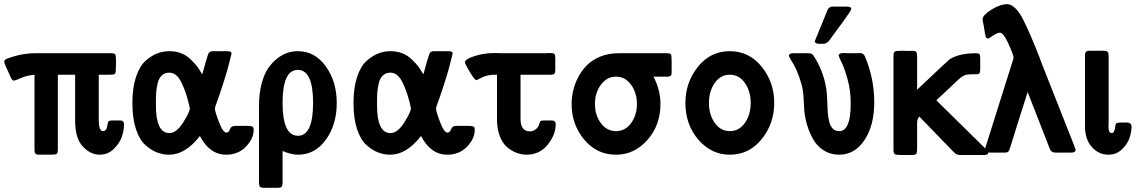

<svg xmlns="http://www.w3.org/2000/svg" viewBox="-36 -725 5410 912"><path d="M-16.1 -431.2Q-16.1 -442.4 2.9 -448.2Q67.9 -472.2 132.8 -472.2H491.2Q508.3 -472.2 511.7 -465.6Q515.1 -459 515.1 -433.1Q515.1 -427.2 514.6 -415Q514.2 -402.8 514.2 -397Q514.2 -377.9 509.5 -374Q504.9 -370.1 485.8 -370.1H433.1V-155.8Q433.1 -101.6 454.1 -102.1Q470.2 -102.1 474.1 -129.9Q476.1 -146 480.5 -149.4Q484.9 -152.8 500 -152.8H527.8Q536.6 -152.8 540.8 -152.3Q544.9 -151.9 549.1 -147.5Q553.2 -143.1 553.2 -133.8Q553.2 -107.9 543.2 -76.9Q533.2 -45.9 505.1 -18.1Q477.1 9.8 437 9.8Q394 9.8 357.4 -29.1Q320.8 -67.9 320.8 -151.9V-370.1H238.8V-17.1Q238.8 2.9 232.9 6.3Q227.1 9.8 198.2 9.8H149.9Q135.7 9.8 131.8 4.4Q127.9 -1 127.9 -13.2V-370.1Q93.8 -367.2 64 -354.5Q34.2 -341.8 30.8 -341.8Q21 -341.8 13.2 -361.8Q-16.1 -424.3 -16.1 -431.2Z M592.8 -235.8Q592.8 -307.6 609.9 -359.4Q627 -411.1 655.3 -436Q683.6 -460.9 711.2 -471.4Q738.8 -481.9 768.6 -481.9Q799.3 -481.9 825 -471.9Q850.6 -461.9 871.1 -441.4Q891.6 -420.9 899.7 -410.4Q907.7 -399.9 920.9 -377.9Q923.8 -374 924.8 -372.1Q947.8 -456.1 953.1 -469Q958.5 -481.9 974.6 -481.9H1023.9Q1025.9 -481.9 1028.8 -481.9Q1041 -481.9 1045.4 -481.9Q1049.8 -481.9 1055.2 -480.5Q1060.5 -479 1062 -476.6Q1063.5 -474.1 1063.5 -469.2Q1063.5 -467.3 1045.9 -399.9Q1033.7 -356.9 1022.2 -322Q1010.7 -287.1 1004.6 -269Q998.5 -251 993.7 -238.5Q988.8 -226.1 986.8 -219.5Q984.9 -212.9 984.9 -209Q984.9 -195.8 1003.9 -145.5Q1022.9 -95.2 1039.6 -95.2Q1050.8 -95.2 1056.2 -111.1Q1061.5 -127 1080.6 -127H1141.6Q1155.8 -127 1162.4 -124Q1168.9 -121.1 1168.9 -108.9Q1168.9 -66.9 1132.3 -28.6Q1095.7 9.8 1038.6 9.8Q959.5 9.8 913.6 -79.1Q844.7 9.8 767.6 9.8Q737.8 9.8 710.2 -0.7Q682.6 -11.2 654.8 -35.6Q627 -60.1 609.9 -111.3Q592.8 -162.6 592.8 -235.8ZM704.6 -224.1Q704.6 -93.3 768.6 -92.8Q801.8 -92.8 833.7 -142.8Q865.7 -192.9 865.7 -210.9Q865.7 -211.9 858.9 -240.2Q851.1 -270 844 -290Q836.9 -310.1 825.9 -333Q814.9 -356 800.3 -367.9Q785.6 -379.9 768.6 -379.9Q746.6 -379.9 732.7 -366.9Q718.8 -354 713.1 -330.1Q707.5 -306.2 706.1 -288.6Q704.6 -271 704.6 -245.1Z M1194.3 147V-223.1Q1194.3 -280.3 1206.3 -326.2Q1218.3 -372.1 1237.3 -400.1Q1256.3 -428.2 1281.2 -447.5Q1306.2 -466.8 1330.3 -474.4Q1354.5 -481.9 1378.4 -481.9Q1459.5 -481.9 1511.5 -409.9Q1563.5 -337.9 1563.5 -235.8Q1563.5 -132.8 1512 -61.5Q1460.4 9.8 1379.4 9.8Q1347.2 9.8 1306.2 -7.8V147Q1305.2 160.2 1300.3 163.6Q1295.4 167 1283.2 167H1216.3Q1204.1 167 1199.7 163.1Q1195.3 159.2 1194.3 147ZM1306.2 -235.8Q1306.2 -80.1 1379.4 -80.1Q1451.2 -80.1 1451.2 -236.8Q1451.2 -392.6 1378.4 -393.1Q1306.2 -393.1 1306.2 -235.8Z M1643.1 -235.8Q1643.1 -307.6 1660.2 -359.4Q1677.2 -411.1 1705.6 -436Q1733.9 -460.9 1761.5 -471.4Q1789.1 -481.9 1818.8 -481.9Q1849.6 -481.9 1875.2 -471.9Q1900.9 -461.9 1921.4 -441.4Q1941.9 -420.9 1950 -410.4Q1958 -399.9 1971.2 -377.9Q1974.1 -374 1975.1 -372.1Q1998 -456.1 2003.4 -469Q2008.8 -481.9 2024.9 -481.9H2074.2Q2076.2 -481.9 2079.1 -481.9Q2091.3 -481.9 2095.7 -481.9Q2100.1 -481.9 2105.5 -480.5Q2110.8 -479 2112.3 -476.6Q2113.8 -474.1 2113.8 -469.2Q2113.8 -467.3 2096.2 -399.9Q2084 -356.9 2072.5 -322Q2061 -287.1 2054.9 -269Q2048.8 -251 2043.9 -238.5Q2039.1 -226.1 2037.1 -219.5Q2035.2 -212.9 2035.2 -209Q2035.2 -195.8 2054.2 -145.5Q2073.2 -95.2 2089.8 -95.2Q2101.1 -95.2 2106.4 -111.1Q2111.8 -127 2130.9 -127H2191.9Q2206.1 -127 2212.6 -124Q2219.2 -121.1 2219.2 -108.9Q2219.2 -66.9 2182.6 -28.6Q2146 9.8 2088.9 9.8Q2009.8 9.8 1963.9 -79.1Q1895 9.8 1817.9 9.8Q1788.1 9.8 1760.5 -0.7Q1732.9 -11.2 1705.1 -35.6Q1677.2 -60.1 1660.2 -111.3Q1643.1 -162.6 1643.1 -235.8ZM1754.9 -224.1Q1754.9 -93.3 1818.8 -92.8Q1852.1 -92.8 1884 -142.8Q1916 -192.9 1916 -210.9Q1916 -211.9 1909.2 -240.2Q1901.4 -270 1894.3 -290Q1887.2 -310.1 1876.2 -333Q1865.2 -356 1850.6 -367.9Q1835.9 -379.9 1818.8 -379.9Q1796.9 -379.9 1783 -366.9Q1769 -354 1763.4 -330.1Q1757.8 -306.2 1756.3 -288.6Q1754.9 -271 1754.9 -245.1Z M2172.4 -429.2Q2172.4 -443.4 2217 -458.3Q2261.7 -473.1 2314.5 -473.1H2315.4Q2319.3 -473.1 2328.4 -472.7Q2337.4 -472.2 2342.8 -472.2H2554.7Q2557.6 -472.2 2563 -472.7Q2568.4 -473.1 2571.8 -473.1Q2593.8 -473.1 2597.7 -468.5Q2601.6 -463.9 2601.6 -445.8V-395Q2601.6 -379.9 2597.7 -375Q2593.8 -370.1 2578.6 -370.1H2436.5V-159.2Q2436.5 -117.2 2461.4 -105Q2469.2 -101.1 2480.5 -101.1Q2496.6 -101.1 2508.5 -110.6Q2520.5 -120.1 2524.4 -132.8Q2528.3 -147 2532 -149.9Q2535.6 -152.8 2548.3 -152.8H2580.6Q2588.4 -152.8 2592.5 -151.9Q2596.7 -150.9 2600.1 -147Q2603.5 -143.1 2603.5 -133.8Q2603.5 -85 2565.4 -37.6Q2527.3 9.8 2464.4 9.8Q2442.4 9.8 2419.4 1.5Q2396.5 -6.8 2374.5 -24.4Q2352.5 -42 2338.6 -76.9Q2324.7 -111.8 2324.7 -158.2V-370.1H2314.5Q2279.3 -370.1 2253.9 -357.2Q2228.5 -344.2 2227.5 -344.2Q2218.8 -344.2 2195.6 -383.3Q2172.4 -422.4 2172.4 -429.2Z M2679.2 -231Q2679.2 -261.7 2686.3 -293.5Q2693.4 -325.2 2710.2 -357.7Q2727.1 -390.1 2751.7 -415Q2776.4 -439.9 2815.2 -456.1Q2854 -472.2 2902.3 -472.2H3131.3Q3148.4 -472.2 3151.4 -465.6Q3154.3 -459 3154.3 -430.2V-381.8Q3154.3 -367.7 3148.7 -364.3Q3143.1 -360.8 3132.3 -360.8H3068.4Q3101.6 -294.9 3101.1 -231Q3101.1 -129.9 3039.1 -60.1Q2977.1 9.8 2890.1 9.8Q2798.3 9.8 2738.8 -62Q2679.2 -133.8 2679.2 -231ZM2818.1 -322.5Q2790 -284.2 2790 -231.2Q2790 -178.2 2818.1 -140.1Q2846.2 -102.1 2890.1 -102.1Q2934.1 -102.1 2961.7 -140.1Q2989.3 -178.2 2989.3 -231.2Q2989.3 -284.2 2961.7 -322.5Q2934.1 -360.8 2890.1 -360.8Q2846.2 -360.8 2818.1 -322.5Z M3219.7 -235.8Q3219.7 -334 3279.3 -408Q3338.9 -481.9 3430.7 -481.9Q3522.5 -481.9 3582 -408Q3641.6 -334 3641.6 -236.1Q3641.6 -138.2 3582 -64.2Q3522.5 9.8 3430.7 9.8Q3342.8 9.8 3281.2 -61.5Q3219.7 -132.8 3219.7 -235.8ZM3359.1 -331.1Q3331.5 -292 3331.5 -236.1Q3331.5 -180.2 3359.1 -141.1Q3386.7 -102.1 3430.7 -102.1Q3474.6 -102.1 3502.2 -141.1Q3529.8 -180.2 3529.8 -236.1Q3529.8 -292 3502.2 -331.1Q3474.6 -370.1 3430.7 -370.1Q3386.7 -370.1 3359.1 -331.1Z M3711.4 -460Q3711.4 -472.2 3732.4 -472.2H3802.7Q3811.5 -472.2 3817.1 -470Q3822.8 -467.8 3825.7 -464.4Q3828.6 -460.9 3833.5 -452.1Q3882.3 -375 3891.6 -279.8Q3892.6 -267.6 3893.6 -238.8Q3894.5 -210 3896 -189.9Q3897.5 -169.9 3902.6 -147.9Q3907.7 -126 3919.7 -114Q3931.6 -102.1 3950.7 -102.1Q4004.9 -102.1 4004.9 -232.9Q4004.9 -294.9 3990.2 -347.4Q3975.6 -399.9 3961.7 -428.5Q3947.8 -457 3947.8 -460.9Q3947.8 -473.1 3971.7 -473.1Q3974.6 -473.1 3980.7 -472.7Q3986.8 -472.2 3989.7 -472.2H4034.7Q4036.6 -472.2 4041 -472.7Q4045.4 -473.1 4047.9 -473.1Q4065.9 -473.1 4072.8 -456.1Q4116.7 -352.1 4116.7 -238.8Q4116.7 -129.9 4070.6 -60.1Q4024.4 9.8 3949.7 9.8Q3909.7 9.8 3877.7 -10Q3845.7 -29.8 3827.1 -62.5Q3808.6 -95.2 3798.6 -128.2Q3788.6 -161.1 3784.7 -195.8Q3783.7 -200.7 3782.2 -237.8Q3780.8 -274.9 3777.1 -298.3Q3773.4 -321.8 3759 -362.8Q3744.6 -403.8 3720.7 -440.9Q3711.4 -456.1 3711.4 -460ZM3834.5 -529.8 3894.5 -676.8Q3901.4 -693.8 3919.4 -693.8H3985.8Q4007.8 -693.8 4007.8 -682.1Q4007.8 -676.3 3970.7 -625Q3932.6 -574.2 3902.8 -532.2Q3890.6 -517.1 3874.5 -517.1H3856.4Q3834.5 -516.6 3834.5 -529.8Z M4208 -14.2V-457Q4208 -476.1 4214.1 -480Q4220.2 -483.9 4249 -483.9Q4255.9 -483.9 4269 -483.4Q4282.2 -482.9 4289.1 -482.9Q4290 -482.9 4292.7 -483.4Q4295.4 -483.9 4296.4 -483.9Q4311.5 -483.9 4315.9 -478.5Q4320.3 -473.1 4320.3 -460.9V-298.8Q4468.3 -439 4474.1 -442.9Q4519 -471.7 4598.1 -472.2Q4611.3 -472.2 4615.7 -468Q4620.1 -463.9 4620.1 -449.2V-403.8Q4620.1 -383.8 4617.2 -377.9Q4614.3 -372.1 4599.1 -372.1H4579.1Q4571.3 -372.1 4566.7 -371.6Q4562 -371.1 4556.6 -370.6Q4551.3 -370.1 4546.9 -367.7Q4542.5 -365.2 4537.4 -363Q4532.2 -360.8 4525.1 -354.5Q4518.1 -348.1 4512.2 -343Q4506.3 -337.9 4494.9 -326.9Q4483.4 -315.9 4473.9 -306.9Q4464.4 -297.9 4446.3 -281Q4428.2 -264.2 4412.1 -249V-248L4645 -19Q4658.2 -5.9 4658.2 0Q4658.2 11.2 4639.2 11.2H4526.4Q4523.4 11.2 4520.8 11.2Q4518.1 11.2 4516.1 10.5Q4514.2 9.8 4511.7 8.8Q4509.3 7.8 4508.3 7.8Q4507.3 7.8 4504.9 6.3Q4502.4 4.9 4502 3.9Q4501.5 2.9 4498.8 1Q4496.1 -1 4495.1 -2Q4494.1 -2.9 4491.2 -5.9Q4488.3 -8.8 4487.3 -9.8L4331.1 -170.9H4330.1Q4320.3 -157.7 4320.3 -143.1V-21Q4320.3 -14.2 4319.8 -9.5Q4319.3 -4.9 4318.8 -1Q4318.4 2.9 4316.9 4.9Q4315.4 6.8 4314.5 7.8Q4313.5 8.8 4309.8 9.3Q4306.2 9.8 4304.2 10.5Q4302.2 11.2 4296.6 11.2Q4291 11.2 4288.1 11.2H4243.2Q4220.2 11.2 4214.1 7.1Q4208 2.9 4208 -14.2Z M4631.3 -633.8Q4631.3 -652.8 4672.9 -679Q4714.4 -705.1 4748 -705.1Q4767.1 -705.1 4786.6 -686Q4806.2 -667 4823.7 -632.6Q4841.3 -598.1 4860.8 -552.5Q4880.4 -506.8 4901.4 -453.1Q4908.2 -434.1 4912.1 -423.8L5067.4 -30.8L5073.2 -13.2Q5073.2 0 5051.3 0H4978Q4957 0 4950.2 -19L4845.2 -288.1Q4842.3 -276.9 4836.2 -258.5Q4830.1 -240.2 4809.6 -175.5Q4789.1 -110.8 4761.2 -21Q4757.3 -7.8 4752.2 -3.9Q4747.1 0 4733.4 0H4664.1Q4643.1 0 4643.1 -13.2Q4643.1 -15.1 4645 -24.9L4775.4 -439Q4778.3 -447.8 4778.3 -452.1Q4778.3 -463.4 4754.4 -516.6Q4730.5 -569.8 4713.4 -569.8Q4701.2 -569.8 4681.2 -555.9Q4661.1 -542 4656.2 -542Q4654.3 -542 4652.3 -543Q4650.4 -543.9 4648.9 -545.9Q4647.5 -547.9 4646.7 -549.8Q4646 -551.8 4645 -555.4Q4644 -559.1 4643.6 -561.5Q4643.1 -564 4642.1 -569.1Q4641.1 -574.2 4641.1 -576.2Q4639.2 -589.4 4637.2 -599.6Q4635.3 -609.9 4634.3 -615Q4633.3 -620.1 4632.3 -624Q4631.3 -627.9 4631.3 -629.9Q4631.3 -631.8 4631.3 -633.8Z M5117.7 -126V-460.9Q5117.7 -474.1 5122.3 -479Q5127 -483.9 5138.7 -483.9H5207Q5221.2 -483.9 5225.6 -478.5Q5230 -473.1 5230 -460.9V-133.8Q5230 -131.8 5229.5 -128.9Q5229 -126 5229 -125Q5229 -92.8 5244.6 -92.8Q5252.4 -92.8 5256.1 -101.8Q5259.8 -110.8 5261.2 -122.3Q5262.7 -133.8 5264.6 -137.2Q5268.6 -143.1 5292 -143.1H5314.9Q5338.9 -143.1 5338.9 -124Q5338.9 -99.1 5329.3 -70.1Q5319.8 -41 5293.2 -15.6Q5266.6 9.8 5229 9.8Q5183.1 9.8 5150.4 -26.6Q5117.7 -63 5117.7 -126Z"/></svg>

Font: CMU Sans Serif Demi Condensed
Style: DemiCondensed
Weight: 600
Width: 3
Version: Version 0.7.0